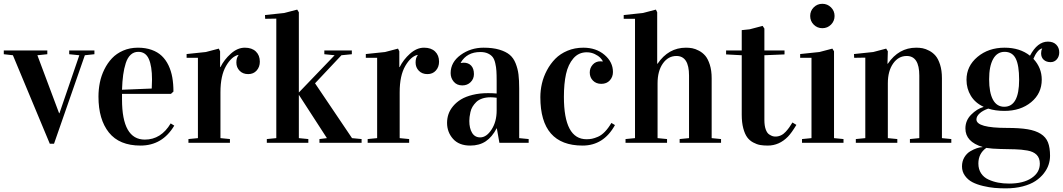

<svg xmlns="http://www.w3.org/2000/svg" viewBox="-26 -758 5642 1019"><path d="M395 -464.8 341.3 -470.2V-490.2H475.1V-470.2L424.3 -464.8L260.7 4.9H238.3L42.5 -464.8L-5.9 -470.2V-490.2H225.1V-470.2L172.4 -464.8L287.6 -157.2H289.6Z M894.5 -272 881.3 -259.8H621.6V-230Q621.6 -17.1 742.7 -17.1Q828.6 -17.1 879.9 -103L898.9 -91.3Q835.9 14.6 719.7 14.6Q607.4 14.6 552 -54.7Q496.6 -124 496.6 -245.1Q496.6 -283.2 503.9 -319.6Q511.2 -356 527.8 -389.6Q544.4 -423.3 568.4 -448.7Q592.3 -474.1 627.7 -489.5Q663.1 -504.9 706.1 -504.9Q746.6 -504.9 778.8 -493.4Q811 -481.9 832.5 -461.4Q854 -440.9 868.2 -411.4Q882.3 -381.8 888.4 -347.4Q894.5 -313 894.5 -272ZM708 -482.9Q684.6 -482.9 667.7 -467.5Q650.9 -452.1 641.6 -423.3Q632.3 -394.5 627.7 -360.6Q623 -326.7 621.6 -281.7L779.3 -288.1Q780.8 -313 780.8 -335.9Q780.8 -406.7 763.9 -444.8Q747.1 -482.9 708 -482.9Z M1239.3 -463.9V-466.8Q1203.6 -459 1173.8 -408Q1144 -356.9 1144 -268.1V-24.9L1194.3 -20V0H974.1V-20L1024.4 -24.9V-451.2H964.4V-471.2L1066.4 -481.9L1135.3 -500L1142.1 -485.8V-401.9H1144Q1163.6 -441.4 1199 -473.1Q1234.4 -504.9 1273.4 -504.9Q1311 -504.9 1332 -484.6Q1353 -464.4 1353 -430.7Q1353 -402.8 1336.2 -383.8Q1319.3 -364.7 1291.5 -364.7Q1262.7 -364.7 1245.6 -382.6Q1228.5 -400.4 1228.5 -425.8Q1228.5 -451.2 1239.3 -463.9Z M1560.1 -692.9V-24.9L1610.4 -20V0H1390.1V-20L1440.4 -24.9V-659.2L1381.3 -658.2L1380.4 -678.2L1482.4 -689L1551.3 -707ZM1786.1 -464.8 1646 -315.9 1842.3 -24.9 1893.1 -20V0H1669.4V-20L1709 -24.9L1560.1 -254.9V-267.1L1750 -464.8L1695.3 -470.2V-490.2H1841.3V-470.2Z M2190.4 -463.9V-466.8Q2154.8 -459 2125 -408Q2095.2 -356.9 2095.2 -268.1V-24.9L2145.5 -20V0H1925.3V-20L1975.6 -24.9V-451.2H1915.5V-471.2L2017.6 -481.9L2086.4 -500L2093.3 -485.8V-401.9H2095.2Q2114.7 -441.4 2150.1 -473.1Q2185.5 -504.9 2224.6 -504.9Q2262.2 -504.9 2283.2 -484.6Q2304.2 -464.4 2304.2 -430.7Q2304.2 -402.8 2287.4 -383.8Q2270.5 -364.7 2242.7 -364.7Q2213.9 -364.7 2196.8 -382.6Q2179.7 -400.4 2179.7 -425.8Q2179.7 -451.2 2190.4 -463.9Z M2464.8 -116.2Q2464.8 -77.1 2479.5 -53Q2494.1 -28.8 2522.5 -28.8Q2555.7 -28.8 2582.8 -70.3Q2609.9 -111.8 2609.9 -171.9V-239.3Q2590.3 -241.7 2578.1 -241.7Q2552.7 -241.7 2533 -234.9Q2513.2 -228 2501.5 -216.3Q2489.7 -204.6 2481.9 -191.7Q2474.1 -178.7 2470.7 -163.1Q2467.3 -147.5 2466.1 -137.2Q2464.8 -127 2464.8 -116.2ZM2610.8 -77.1H2609.9Q2585.9 -30.8 2552 -8.1Q2518.1 14.6 2469.7 14.6Q2410.2 14.6 2378.4 -21Q2346.7 -56.6 2346.7 -106Q2346.7 -129.9 2354.2 -152.1Q2361.8 -174.3 2378.9 -194.8Q2396 -215.3 2420.9 -230.5Q2445.8 -245.6 2482.7 -254.6Q2519.5 -263.7 2564.5 -263.7Q2588.4 -263.7 2609.9 -261.7V-329.1Q2609.9 -361.3 2608.6 -381.3Q2607.4 -401.4 2602.5 -422.6Q2597.7 -443.8 2588.6 -455.3Q2579.6 -466.8 2563.2 -474.4Q2546.9 -481.9 2523.4 -481.9Q2452.1 -481.9 2419.4 -425.8V-423.8Q2427.2 -425.3 2434.6 -425.3Q2460 -425.3 2474.6 -409.7Q2489.3 -394 2489.3 -364.7Q2489.3 -339.4 2471.7 -322Q2454.1 -304.7 2427.7 -304.7Q2398.9 -304.7 2382.3 -324.2Q2365.7 -343.8 2365.7 -370.1Q2365.7 -427.7 2418.7 -466.3Q2471.7 -504.9 2540.5 -504.9Q2589.4 -504.9 2623.8 -494.6Q2658.2 -484.4 2678.7 -467.5Q2699.2 -450.7 2710.7 -421.6Q2722.2 -392.6 2725.8 -362.3Q2729.5 -332 2729.5 -288.1V-24.9L2779.8 -20V0H2624.5Z M3069.8 -504.9Q3137.7 -504.9 3182.4 -466.8Q3227.1 -428.7 3227.1 -376Q3227.1 -349.6 3210.4 -331.3Q3193.8 -313 3165 -313Q3138.2 -313 3121.1 -330.1Q3104 -347.2 3104 -373Q3104 -397.5 3119.9 -415Q3135.7 -432.6 3160.6 -432.6Q3164.1 -432.6 3172.9 -431.6V-434.1Q3167 -443.8 3158.9 -452.4Q3150.9 -460.9 3131.3 -470.7Q3111.8 -480.5 3087.9 -480.5Q3044.9 -480.5 3017.1 -448.2Q2989.3 -416 2978 -365Q2966.8 -314 2966.8 -244.1Q2966.8 -19 3086.9 -19Q3102.5 -19 3116 -21.7Q3129.4 -24.4 3147.7 -32.2Q3166 -40 3184.1 -58.6Q3202.1 -77.1 3218.8 -105.5L3237.8 -94.2Q3177.7 14.6 3065.9 14.6Q2841.8 14.6 2841.8 -242.2Q2841.8 -278.3 2850.1 -314.5Q2858.4 -350.6 2876.7 -385Q2895 -419.4 2921.1 -446Q2947.3 -472.7 2985.8 -488.8Q3024.4 -504.9 3069.8 -504.9Z M3461.9 -692.9V-419.9H3463.9Q3522 -504.9 3614.3 -504.9Q3631.8 -504.9 3647.9 -502Q3664.1 -499 3683.6 -488.8Q3703.1 -478.5 3717.3 -461.9Q3731.4 -445.3 3741.2 -414.6Q3751 -383.8 3751 -342.8V-24.9L3800.8 -20V0H3581.1V-20L3630.9 -24.9V-356.9Q3630.9 -460.9 3564 -460.9Q3520 -460.9 3491.9 -420.9Q3463.9 -380.9 3463.9 -315.9V-24.9L3514.2 -20V0H3293.9V-20L3344.2 -24.9V-658.2H3284.2V-678.2L3386.2 -689L3455.1 -707Z M3910.6 -598.1 3952.6 -602.5 4021.5 -620.6 4030.8 -606.4V-490.2H4137.7V-469.2L4030.8 -464.8V-121.1Q4030.8 -91.3 4037.8 -71.5Q4044.9 -51.8 4056.4 -44.4Q4067.9 -37.1 4075 -35.2Q4082 -33.2 4089.8 -33.2Q4105 -33.2 4118.9 -39.8Q4132.8 -46.4 4144.3 -59.1Q4155.8 -71.8 4163.1 -82.3Q4170.4 -92.8 4179.7 -107.9L4200.7 -95.2Q4174.8 -52.2 4155.8 -32.7Q4109.4 14.6 4048.8 14.6Q4025.9 14.6 4008.1 11.5Q3990.2 8.3 3971.2 -2Q3952.1 -12.2 3939.5 -29.5Q3926.8 -46.9 3918.7 -77.4Q3910.6 -107.9 3910.6 -148.9V-464.8L3827.6 -469.2V-490.2H3910.6Z M4400.4 -485.8V-24.9L4450.7 -20V0H4230.5V-20L4280.8 -24.9V-451.2H4220.7V-471.2L4322.8 -481.9L4391.6 -500ZM4273.9 -673.3Q4273.9 -700.2 4292.7 -719Q4311.5 -737.8 4338.4 -737.8Q4365.2 -737.8 4384.3 -719Q4403.3 -700.2 4403.3 -673.3Q4403.3 -646.5 4384.5 -627.4Q4365.7 -608.4 4338.4 -608.4Q4311.5 -608.4 4292.7 -627.2Q4273.9 -646 4273.9 -673.3Z M4686 -485.8 4684.1 -419.9H4686Q4744.1 -504.9 4836.4 -504.9Q4854 -504.9 4870.1 -502Q4886.2 -499 4905.8 -488.8Q4925.3 -478.5 4939.5 -461.9Q4953.6 -445.3 4963.4 -414.6Q4973.1 -383.8 4973.1 -342.8V-24.9L5022.9 -20V0H4803.2V-20L4853 -24.9V-356.9Q4853 -460.9 4786.1 -460.9Q4742.2 -460.9 4714.1 -420.9Q4686 -380.9 4686 -315.9V-24.9L4736.3 -20V0H4516.1V-20L4566.4 -24.9V-452.1L4507.3 -451.2L4506.3 -471.2L4608.4 -481.9L4677.2 -500Z M5305.7 -504.9Q5386.7 -504.9 5440.4 -462.4Q5480 -537.1 5535.6 -537.1Q5564 -537.1 5579.8 -521Q5595.7 -504.9 5595.7 -480Q5595.7 -458 5582.8 -443.1Q5569.8 -428.2 5549.8 -428.2Q5527.3 -428.2 5513.4 -440.7Q5499.5 -453.1 5499.5 -475.1Q5499.5 -490.2 5504.9 -499V-501Q5492.2 -498.5 5479.7 -483.2Q5467.3 -467.8 5458.5 -445.8Q5502.9 -398.4 5502.9 -335.4Q5502.9 -262.2 5446.8 -215.8Q5390.6 -169.4 5304.7 -169.4Q5256.8 -169.4 5218.8 -181.6Q5189.5 -171.4 5172.9 -156Q5156.2 -140.6 5156.2 -124Q5156.2 -79.1 5318.4 -79.1Q5385.3 -79.1 5427.7 -72Q5470.2 -64.9 5497.6 -47.6Q5524.9 -30.3 5535.9 -2.4Q5546.9 25.4 5546.9 68.8Q5546.9 92.3 5539.3 115.7Q5531.7 139.2 5513.9 162.1Q5496.1 185.1 5469.7 202.6Q5443.4 220.2 5402.6 231Q5361.8 241.7 5311.5 241.7Q5281.2 241.7 5252.7 239.3Q5224.1 236.8 5191.4 229Q5158.7 221.2 5135 209Q5111.3 196.8 5095.5 175Q5079.6 153.3 5079.6 125Q5079.6 98.1 5092 77.1Q5104.5 56.2 5123 45.2Q5141.6 34.2 5158.4 28.6Q5175.3 22.9 5188.5 22.9V22Q5097.7 -5.4 5097.7 -76.2Q5097.7 -118.7 5128.2 -149.4Q5158.7 -180.2 5193.8 -190.4V-191.4Q5149.4 -211.9 5126.5 -249.8Q5103.5 -287.6 5103.5 -334.5Q5103.5 -407.2 5161.9 -456.1Q5220.2 -504.9 5305.7 -504.9ZM5492.7 110.8Q5492.7 80.6 5475.6 63.5Q5458.5 46.4 5426.5 40.8Q5394.5 35.2 5361.8 34.4Q5329.1 33.7 5283.7 32.7Q5238.3 31.7 5208.5 26.9L5208 27.3Q5166.5 57.1 5166.5 109.9Q5166.5 140.1 5180.9 161.9Q5195.3 183.6 5220 194.8Q5244.6 206.1 5271.5 211.2Q5298.3 216.3 5329.6 216.3Q5404.8 216.3 5448.7 187Q5492.7 157.7 5492.7 110.8ZM5303.7 -191.4Q5382.8 -191.4 5382.8 -334.5Q5382.8 -411.6 5364.7 -447.3Q5346.7 -482.9 5305.7 -482.9Q5266.1 -482.9 5244.9 -444.8Q5223.6 -406.7 5223.6 -337.4Q5223.6 -266.6 5243.9 -229Q5264.2 -191.4 5303.7 -191.4Z"/></svg>

Font: VidalokaRegular
Style: Regular
Weight: 400
Designer: Cyreal (www.cyreal.org)
Foundry: Cyreal (www.cyreal.org)
Version: Version 1.000